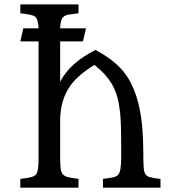

<svg xmlns="http://www.w3.org/2000/svg" viewBox="-20 -865 790 885"><path d="M257.3 -488.3Q301.3 -574.7 419.9 -634.8Q504.9 -589.4 548.8 -535.6Q620.6 -447.8 635.7 -279.3Q640.6 -220.2 640.6 -165.5Q640.6 -110.8 642.3 -91.3Q644 -71.8 650.4 -62Q656.7 -52.2 668.7 -49.1Q680.7 -45.9 692.6 -43.9Q704.6 -42 709.7 -41.7Q714.8 -41.5 719.7 -40.5V0H454.6V-40.5Q482.4 -43.9 499 -47.1Q515.6 -50.3 524.4 -59.1Q538.6 -73.2 538.6 -137.7V-194.8Q538.6 -305.7 533.2 -349.4Q527.8 -393.1 519.8 -420.9Q511.7 -448.7 498 -473.6Q472.2 -520 415.5 -565.9Q342.8 -521.5 307.6 -474.6Q257.3 -407.2 257.3 -308.1V-142.6Q257.3 -108.9 259.3 -90.1Q261.2 -71.3 269.8 -61.5Q278.3 -51.8 295.2 -48.1Q312 -44.4 341.8 -40.5V0H73.7V-40L74.7 -40.5Q103.5 -43.9 120.1 -47.6Q136.7 -51.3 145 -60.1Q157.7 -73.7 157.7 -127.4V-674.3H73.7L87.4 -734.4H157.7Q156.7 -776.4 140.6 -789.1Q128.4 -798.3 73.7 -803.7V-844.7H341.8V-803.7Q315.9 -800.8 299.8 -798.3Q283.7 -795.9 274.4 -789.1Q258.3 -777.3 257.3 -734.4H376.5L362.3 -674.3H257.3Z"/></svg>

Font: Metamorphous
Style: Regular
Weight: 400
Designer: James Grieshaber
Foundry: James Grieshaber
Version: Version 1.001